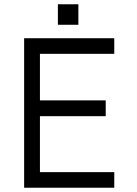

<svg xmlns="http://www.w3.org/2000/svg" viewBox="-20 -879 640 899"><path d="M93 -700V0H515V-73H167V-335H475V-409H167V-627H515V-700ZM251 -859V-763H347V-859Z"/></svg>

Font: Fliege Mono Light
Style: Regular
Weight: 300
Version: Version 0.020;Glyphs 3.3 (3306)